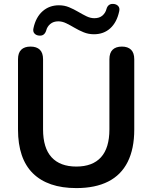

<svg xmlns="http://www.w3.org/2000/svg" viewBox="-20 -951 778 981"><path d="M370 10Q297 10 241.5 -9Q186 -28 148 -65.5Q110 -103 91 -159Q72 -215 72 -289V-648Q72 -681 88.5 -697Q105 -713 136 -713Q167 -713 183.5 -697Q200 -681 200 -648V-290Q200 -195 243.5 -147.5Q287 -100 370 -100Q453 -100 496 -147.5Q539 -195 539 -290V-648Q539 -681 555.5 -697Q572 -713 603 -713Q633 -713 649.5 -697Q666 -681 666 -648V-289Q666 -191 632.5 -124Q599 -57 533 -23.5Q467 10 370 10ZM181 -769Q165 -770 156 -780Q147 -790 151 -807Q163 -863 197.5 -893.5Q232 -924 281 -924Q309 -924 333 -914Q357 -904 379 -891Q401 -878 421.5 -868Q442 -858 462 -858Q488 -858 503.5 -871.5Q519 -885 524 -905Q528 -919 537 -925.5Q546 -932 559 -931Q575 -930 584 -920Q593 -910 589 -893Q577 -837 543.5 -806.5Q510 -776 460 -776Q432 -776 407.5 -786Q383 -796 361 -809Q339 -822 318.5 -832Q298 -842 278 -842Q253 -842 237 -828.5Q221 -815 216 -795Q212 -782 203.5 -775Q195 -768 181 -769Z"/></svg>

Font: Nunito ExtraLight
Style: Regular
Weight: 200
Designer: Vernon Adams
Foundry: Vernon Adams
Version: Version 3.602